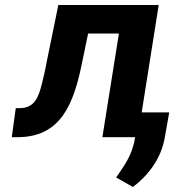

<svg xmlns="http://www.w3.org/2000/svg" viewBox="-20 -548 707 767"><path d="M43 -116 27 0H50C224 0 275 -133 309 -303L332 -414H455L389 0H520L519 4C508 74 475 115 444 161L511 199C568 156 625 88 639 -3L656 -99H546L614 -528H213L167 -303C161 -269 154 -240 148 -216C134 -159 118 -116 58 -116Z"/></svg>

Font: Asimov Pro
Style: BdObl
Weight: 700
Designer: Google
Version: Version 2.000980; 2014